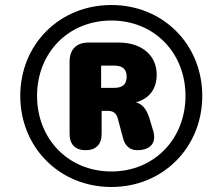

<svg xmlns="http://www.w3.org/2000/svg" viewBox="-20 -736 855 767"><path d="M425 11C631 11 788 -147 788 -353C788 -559 631 -716 425 -716C218 -716 61 -559 61 -353C61 -147 218 11 425 11ZM425 -51C252 -51 128 -182 128 -353C128 -524 252 -654 425 -654C597 -654 721 -524 721 -353C721 -182 597 -51 425 -51ZM322 -136C363 -136 386 -159 386 -201V-293H411C430 -293 445 -286 451 -261L471 -186C478 -155 498 -136 528 -136C573 -136 606 -158 593 -210L581 -250C568 -299 550 -320 523 -327C576 -342 606 -380 606 -438C606 -511 551 -566 454 -566H333C285 -566 258 -538 258 -490V-201C258 -159 281 -136 322 -136ZM435 -385H384V-474H435C468 -474 486 -461 486 -430C486 -398 469 -385 435 -385Z"/></svg>

Font: SN Pro Heavy
Style: Italic
Weight: 800
Italic angle: -9°
Designer: Tobias Whetton
Foundry: Supernotes
Version: Version 1.001;Glyphs 3.2 (3249)